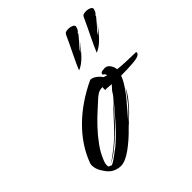

<svg xmlns="http://www.w3.org/2000/svg" viewBox="-171 -769 914 914"><g transform="rotate(-45 286.0 -312.0)"><path d="M434 -455Q447 -487 469.5 -532.5Q492 -578 511 -620Q515 -626 518 -628Q527 -632 539.5 -631.5Q552 -631 561.5 -626.5Q571 -622 572 -615Q570 -605 567 -599Q564 -593 559 -588Q554 -585 554.5 -584.5Q555 -584 556 -582L548 -572Q536 -558 525.5 -545.5Q515 -533 507 -525Q505 -522 499.5 -513Q494 -504 496 -508Q507 -519 519 -532Q531 -545 541 -559Q516 -523 488.5 -494Q461 -465 434 -455ZM315 -455Q328 -487 350.5 -532.5Q373 -578 392 -620Q396 -626 399 -628Q408 -632 420.5 -631.5Q433 -631 442.5 -626.5Q452 -622 453 -615Q451 -605 448 -599Q445 -593 440 -588Q435 -585 435.5 -584.5Q436 -584 437 -582L429 -572Q417 -558 406.5 -545.5Q396 -533 388 -525Q386 -522 380.5 -513Q375 -504 377 -508Q388 -519 400 -532Q412 -545 422 -559Q397 -523 369.5 -494Q342 -465 315 -455ZM134 8Q120 8 104.5 2.5Q89 -3 77 -14Q65 -25 51.5 -47.5Q38 -70 38 -92Q38 -101 41 -108Q73 -194 145 -265.5Q217 -337 321 -386Q335 -386 350 -375.5Q365 -365 375 -350L393 -344Q392 -355 386 -357.5Q380 -360 380 -365Q382 -374 393 -375.5Q404 -377 409 -377Q425 -377 435.5 -362.5Q446 -348 447 -331Q471 -328 497 -327Q523 -326 542.5 -325.5Q562 -325 564 -325H567Q570 -325 570 -321Q570 -314 562 -309Q552 -301 515.5 -298.5Q479 -296 439 -296Q434 -281 424 -264Q414 -247 401 -229Q392 -216 374 -194.5Q356 -173 337 -151Q318 -129 305 -114Q314 -122 334.5 -142.5Q355 -163 368 -179Q373 -185 383 -198.5Q393 -212 402.5 -224.5Q412 -237 414 -241Q401 -214 381 -189Q361 -164 341 -144Q321 -124 307 -111.5Q293 -99 291 -97Q249 -53 206.5 -22.5Q164 8 134 8ZM102 -26Q107 -26 114 -29Q125 -35 142.5 -48Q160 -61 179 -75Q196 -89 217 -109.5Q238 -130 263 -158Q285 -183 310 -212.5Q335 -242 359 -274L344 -260Q351 -267 361.5 -279.5Q372 -292 379 -299Q348 -301 342 -302Q341 -300 339 -300Q337 -300 337 -307Q337 -309 337 -312.5Q337 -316 338 -320Q328 -321 316 -317Q304 -313 289 -300Q272 -284 245 -260Q218 -236 189 -205.5Q160 -175 134.5 -140Q109 -105 94 -66Q89 -54 89 -42Q89 -25 104 -32Q99 -29 99 -28Q99 -26 102 -26ZM104 -32Q123 -42 164.5 -74.5Q206 -107 249 -154Q263 -169 281 -188.5Q299 -208 316 -226Q333 -244 342 -254Q319 -226 299.5 -203.5Q280 -181 262 -161Q220 -116 176.5 -80Q133 -44 104 -32Z"/></g></svg>

Font: Smooch
Style: Regular
Weight: 400
Designer: Robert E. Leuschke
Foundry: Robert E. Leuschke
Version: Version 1.010; ttfautohint (v1.8.3)